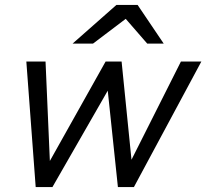

<svg xmlns="http://www.w3.org/2000/svg" viewBox="-20 -760 838 780"><path d="M125 0 87 -510H165L184 -73H164L409 -510H474L518 -73H495L715 -510H798L524 0H459L414 -427H438L193 0ZM275 -583 453 -740H539L645 -583H578L459 -720H539L358 -583Z"/></svg>

Font: Instrument Sans
Style: Italic
Weight: 400
Italic angle: -13°
Designer: Rodrigo Fuenzalida
Foundry: fragTYPE
Version: Version 1.000;gftools[0.9.28]